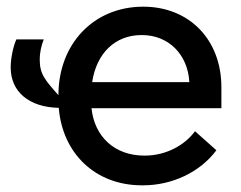

<svg xmlns="http://www.w3.org/2000/svg" viewBox="-20 -547 723 575"><path d="M29 -429C19 -407 12 -371 12 -345C12 -272 67 -226 156 -224C167 -88 265 8 405 8H409C495 8 579 -31 628 -97L564 -154C534 -113 478 -81 414 -81H412C324 -81 263 -137 254 -223H643V-286C643 -428 547 -527 409 -527C260 -527 155 -415 155 -262C115 -307 99 -325 99 -368C99 -391 104 -411 111 -429ZM256 -301C269 -387 324 -442 404 -442H405C484 -442 542 -385 547 -302V-301Z"/></svg>

Font: Fixel Text Medium
Style: Regular
Weight: 500
Width: 4
Designer: AlfaBravo + MacPaw
Foundry: Kyrylo Tkachov, Marchela Mozhyna, Serhii Makarenko, Maria Weinstein, Zakhar Kryvoshyya
Version: Version 1.211